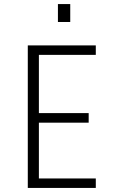

<svg xmlns="http://www.w3.org/2000/svg" viewBox="-20 -923 590 943"><path d="M116.5 0V-700H450.5V-653.5H171V-367.5H415.5V-320.5H171V-46.5H450.5V0ZM264.5 -903H325V-815H264.5Z"/></svg>

Font: Trispace SemiCondensed ExtraLight
Style: Regular
Weight: 200
Width: 4
Designer: Tyler Finck
Foundry: Etcetera Type Company
Version: Version 1.210; ttfautohint (v1.8.3)